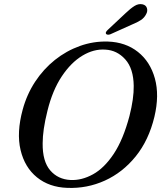

<svg xmlns="http://www.w3.org/2000/svg" viewBox="-20 -919 808 952"><path d="M514.5 -713Q603 -710 664 -661.5Q725 -613 748 -529.8Q771 -446.5 745.5 -339.5Q717.5 -223.5 652.8 -143.5Q588 -63.5 499.8 -23.5Q411.5 16.5 313.5 12.5Q224 9.5 163.2 -39.8Q102.5 -89 82 -175.2Q61.5 -261.5 92.5 -375.5Q113 -451 154.2 -513.8Q195.5 -576.5 252.2 -621.8Q309 -667 376 -691Q443 -715 514.5 -713ZM330 -26.5Q385.5 -24 441.2 -54.8Q497 -85.5 544 -156.2Q591 -227 622 -344Q644 -431 643 -493Q642 -579 601.2 -624.5Q560.5 -670 502 -673Q445 -677 388.5 -643Q332 -609 286.2 -540.2Q240.5 -471.5 215.5 -370.5Q203 -320.5 197.2 -280.5Q191.5 -240.5 191.5 -208.5Q190.5 -119 229 -74.2Q267.5 -29.5 330 -26.5ZM603 -854Q627 -877 647 -889.5Q667 -902 687 -897.5Q704 -893.5 708.5 -878.8Q713 -864 705 -849.5Q696 -831 678.5 -819.5Q661 -808 636 -798L527 -749Q520.5 -746.5 514.2 -747Q508 -747.5 505.5 -751.5Q503 -756 506.2 -761.2Q509.5 -766.5 515 -771.5Z"/></svg>

Font: Fraunces 9pt S000
Style: Italic
Weight: 400
Italic angle: -16°
Version: Version 1.000; ttfautohint (v1.8.3)